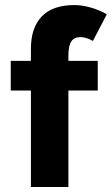

<svg xmlns="http://www.w3.org/2000/svg" viewBox="-20 -748 447 768"><path d="M277.6 -727.8Q309 -727.8 344.3 -717.4Q379.6 -707 407.2 -690.8L351.6 -584.2Q324.6 -599.6 302.2 -599.6Q276.6 -599.6 265.1 -582.2Q253.6 -564.8 253.6 -525.8V0H103.6V-553Q103.6 -637 147.2 -682.4Q190.8 -727.8 277.6 -727.8ZM23 -504.6H371V-386H23Z"/></svg>

Font: 寒蝉端黑体 Light
Style: Regular
Weight: 300
Designer: ChillDuanSans {Warren2060}; 
Source Han Sans {Ryoko NISHIZUKA 西塚涼子 (kana, bopomofo & ideographs); Paul D. Hunt (Latin, G
Foundry: ChillType&Adobe
Version: Version 1.300;Glyphs 3.3 (3306)